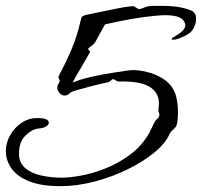

<svg xmlns="http://www.w3.org/2000/svg" viewBox="-48 -568 691 657"><path d="M160 69Q91 69 49.5 51.5Q8 34 -10 6.5Q-28 -21 -28 -50Q-28 -79 -13.5 -105Q1 -131 25.5 -147.5Q50 -164 79 -164Q119 -164 119 -148Q119 -141 109 -135Q99 -129 82 -128Q60 -125 38.5 -103.5Q17 -82 17 -42Q17 -12 37 6Q57 24 91 32Q125 40 165 40Q189 40 228.5 33Q268 26 312.5 8.5Q357 -9 397.5 -39Q438 -69 464 -115L471 -130Q475 -138 479 -146.5Q483 -155 490 -162L492 -163Q496 -166 497 -172Q498 -178 496 -182Q495 -184 494.5 -186Q494 -188 494 -190Q494 -196 495 -202Q496 -208 496 -213Q496 -252 463 -271.5Q430 -291 358 -289Q354 -289 349 -292L347 -294Q343 -296 340 -297Q337 -298 333 -294L331 -292Q329 -291 326.5 -289Q324 -287 320 -286Q295 -281 266 -273.5Q237 -266 216.5 -260Q196 -254 194 -252Q184 -241 173 -241Q163 -241 155.5 -250Q148 -259 148 -269Q148 -272 150 -278Q156 -287 156.5 -290.5Q157 -294 155 -296Q154 -298 153.5 -299Q153 -300 152 -302Q152 -307 156 -314Q179 -357 197.5 -401Q216 -445 226 -490Q227 -494 228.5 -499.5Q230 -505 231 -508Q232 -514 251 -518L309 -530Q325 -533 350.5 -538.5Q376 -544 405 -547Q411 -547 415 -544L417 -542Q420 -541 422.5 -539Q425 -537 428 -537Q433 -537 441 -540.5Q449 -544 454 -545Q460 -547 461 -547Q472 -548 482.5 -548Q493 -548 503 -548Q539 -548 563 -544Q587 -540 606 -532Q623 -525 623 -504Q623 -482 609 -463Q602 -454 588.5 -447Q575 -440 563 -436Q552 -432 544 -432Q538 -432 540 -436Q541 -437 542 -438.5Q543 -440 546 -441Q569 -454 577.5 -463.5Q586 -473 586 -482Q586 -490 578 -500Q571 -508 555.5 -512Q540 -516 518 -516Q502 -516 484 -514Q466 -512 447 -510Q403 -504 364 -496Q325 -488 313 -485Q311 -485 308.5 -479.5Q306 -474 301 -466L278 -424Q274 -418 268 -413L265 -411Q257 -406 253 -400V-399L254 -398L256 -397Q258 -395 259.5 -392.5Q261 -390 259 -388Q247 -367 235 -346Q223 -325 213 -309Q209 -302 206 -295.5Q203 -289 201 -285Q221 -295 262 -304.5Q303 -314 344 -320Q361 -322 380.5 -325.5Q400 -329 415 -328Q471 -324 511.5 -297.5Q552 -271 558 -221Q561 -206 561 -181Q561 -170 560 -159Q559 -148 556 -139Q554 -134 550.5 -130.5Q547 -127 544 -124L541 -121Q536 -117 533 -111Q519 -78 480 -46Q441 -14 387.5 12Q334 38 274.5 53.5Q215 69 160 69Z"/></svg>

Font: Vujahday Script
Style: Regular
Weight: 400
Designer: Robert E. Leuschke
Foundry: Robert E. Leuschke
Version: Version 1.010; ttfautohint (v1.8.3)